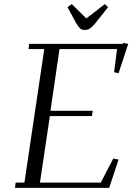

<svg xmlns="http://www.w3.org/2000/svg" viewBox="-20 -916 645 936"><path d="M53.2 0 56.2 -25.9H99.1L195.8 -676.8H119.1L122.1 -702.1H580.1L581.1 -707L605 -702.1L558.1 -559.1L536.1 -564L550.8 -676.8H270L226.1 -376H432.1L428.2 -350.1H223.1L174.8 -25.9H471.2L532.2 -143.1L558.1 -138.2L512.2 0ZM309.1 -880.9 330.1 -896 400.9 -826.2 491.2 -896 506.8 -880.9 443.8 -801.8Q428.7 -783.7 418 -776.9Q407.2 -770 393.1 -770Q379.4 -770 371.3 -776.6Q363.3 -783.2 352.1 -801.8Z"/></svg>

Font: Dehuti
Style: Italic
Weight: 400
Version: Version 1.2